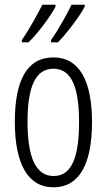

<svg xmlns="http://www.w3.org/2000/svg" viewBox="-20 -786 453 816"><path d="M340 -766H284C269 -734 228 -659 197 -616V-606H226C263 -643 322 -721 340 -758ZM216 -766H160C143 -732 105 -662 73 -616V-606H101C143 -646 197 -720 216 -758ZM371 -267C371 -443 317 -542 207 -542C95 -542 43 -445 43 -268C43 -91 98 10 207 10C318 10 371 -90 371 -267ZM97 -268C97 -416 130 -494 207 -494C285 -494 316 -413 316 -267C316 -112 282 -38 208 -38C132 -38 97 -117 97 -268Z"/></svg>

Font: Noto Sans Display Condensed Light
Style: Regular
Weight: 300
Width: 3
Designer: Monotype Design Team
Foundry: Monotype Imaging Inc.
Version: Version 1.900